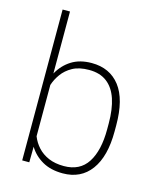

<svg xmlns="http://www.w3.org/2000/svg" viewBox="-114 -831 763 922"><g transform="rotate(15 268.0 -370.0)"><path d="M284.2 -538.1Q374.5 -538.1 424.6 -473.4Q474.6 -408.7 474.6 -279.3V-249.5Q474.6 -124.5 425 -57.4Q375.5 9.8 285.2 9.8Q225.6 9.8 183.8 -14.2Q142.1 -38.1 118.2 -77.6L117.2 0H82V-750H118.7V-441.9Q143.1 -486.3 184.1 -512.2Q225.1 -538.1 284.2 -538.1ZM437.5 -249.5V-279.3Q437.5 -349.6 420.9 -399.7Q404.3 -449.7 369.6 -476.3Q335 -502.9 280.8 -502.9Q231 -502.9 198.7 -485.1Q166.5 -467.3 147.2 -440.4Q127.9 -413.6 118.7 -384.8V-129.9Q130.4 -100.1 151.9 -76.7Q173.3 -53.2 205.6 -39.3Q237.8 -25.4 281.7 -25.4Q361.3 -25.4 399.4 -84.7Q437.5 -144 437.5 -249.5Z"/></g></svg>

Font: Robert Sans ExtraLight
Style: Regular
Weight: 250
Designer: Christian Robertson (extended by Adam Twardoch)
Foundry: Google
Version: Version 12.135;April 2, 2019;FontCreator 11.5.0.2425 64-bit;